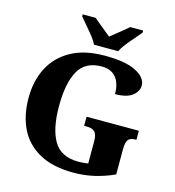

<svg xmlns="http://www.w3.org/2000/svg" viewBox="-133 -1042 1058 1163"><g transform="rotate(15 396.0 -460.5)"><path d="M433 10Q305 10 221 -36Q137 -82 96 -164.5Q55 -247 55 -358Q55 -466 98 -548.5Q141 -631 226 -677.5Q311 -724 437 -724Q567 -724 632.5 -690Q698 -656 698 -606Q698 -570 663 -542.5Q628 -515 555 -515Q555 -582 524.5 -619Q494 -656 435 -656Q332 -656 289 -578.5Q246 -501 246 -358Q246 -215 291.5 -138.5Q337 -62 447 -62Q476 -62 507 -67V-209Q507 -247 492 -264Q477 -281 441 -281H424V-338H752V-281H744Q712 -281 700 -263.5Q688 -246 688 -205V-47Q627 -19 564.5 -4.5Q502 10 433 10ZM355 -771Q344 -794 323 -820.5Q302 -847 279.5 -873Q257 -899 241 -918V-931H322Q334 -920 354 -904Q374 -888 394.5 -871Q415 -854 430 -842Q445 -854 466 -871Q487 -888 507 -904Q527 -920 539 -931H620V-918Q605 -899 582 -873Q559 -847 538 -820.5Q517 -794 506 -771Z"/></g></svg>

Font: Noto Serif ExtraBold
Style: Regular
Weight: 800
Designer: Monotype Design Team
Foundry: Monotype Imaging Inc.
Version: Version 2.014